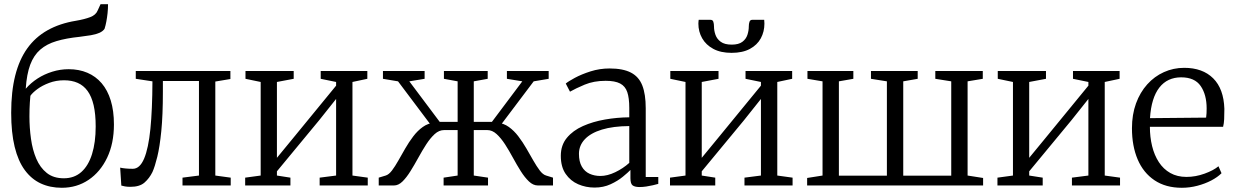

<svg xmlns="http://www.w3.org/2000/svg" viewBox="-20 -879 5852 910"><path d="M273 11Q217.5 11 173.2 -9.5Q129 -30 97.5 -72.8Q66 -115.5 49.5 -183Q33 -250.5 33 -344.5Q33 -445 52.2 -521Q71.5 -597 109.5 -650Q147.5 -703 205.2 -735.5Q263 -768 339.5 -780.5Q380.5 -787.5 407.5 -797.8Q434.5 -808 443 -829.5L456.5 -859H492Q492 -837.5 489.8 -816.5Q487.5 -795.5 484 -776.8Q480.5 -758 475.5 -742.5Q467.5 -730.5 450.8 -723.2Q434 -716 410.5 -712Q387 -708 357.5 -704.5Q294 -698 247.8 -684.2Q201.5 -670.5 170.8 -643.8Q140 -617 123.2 -572.2Q106.5 -527.5 102 -458.5Q126.5 -486.5 158.2 -507Q190 -527.5 227.8 -539.2Q265.5 -551 305.5 -551Q354.5 -551 394 -534.2Q433.5 -517.5 461.8 -484.5Q490 -451.5 505 -402.5Q520 -353.5 520 -289Q520 -199 487.8 -131.5Q455.5 -64 399.8 -26.5Q344 11 273 11ZM282.5 -34Q332 -34 365.5 -63.8Q399 -93.5 416.2 -148.8Q433.5 -204 433.5 -279.5Q433.5 -338.5 423.8 -380.2Q414 -422 395 -448Q376 -474 348.2 -486.2Q320.5 -498.5 283.5 -498.5Q246 -498.5 213.2 -486.2Q180.5 -474 157.5 -457Q134.5 -440 124 -425Q122.5 -409 121.5 -393.5Q120.5 -378 120 -362Q119.5 -346 119.5 -327.5Q119.5 -274 126.8 -221.5Q134 -169 152 -126.8Q170 -84.5 201.8 -59.2Q233.5 -34 282.5 -34Z M598 6.5Q583.5 6.5 572.2 4.5Q561 2.5 555 0.5L549.5 -84.5Q559.5 -82 575.2 -80.5Q591 -79 609.5 -79Q642.5 -79 663 -127.2Q683.5 -175.5 692.8 -267.8Q702 -360 702.5 -493.5L623.5 -505.5V-542.5H1072V-504.5L1000.5 -492.5V-47L1073.5 -37V0H845V-37L923 -47V-495H752V-444Q752 -333 744.5 -257.8Q737 -182.5 725.5 -135.8Q714 -89 702.5 -63.5Q688 -34 665 -13.8Q642 6.5 598 6.5Z M1142 0V-37L1215.5 -47V-490.5L1143.5 -505.5V-542.5H1372V-505.5L1292.5 -490.5V-131L1366.5 -221L1573 -473V-490.5L1500 -505.5V-542.5H1721V-505.5L1650.5 -490.5V-47L1723 -37V0H1495V-37L1573 -47V-410L1493 -309.5L1292.5 -67V-47L1356.5 -37V0Z M1775 0V-37L1808 -47Q1823 -51.5 1837.8 -71Q1852.5 -90.5 1868 -118Q1883.5 -145.5 1900.8 -175.5Q1918 -205.5 1938.5 -232.5Q1959 -259.5 1983.8 -277.2Q2008.5 -295 2039 -297.5L2037.5 -266L1866.5 -493.5L1795 -505.5V-542.5H1992.5V-505.5L1920 -493.5L2064 -301.5H2149V-493.5L2084 -505.5V-542.5H2291.5V-505.5L2225.5 -493.5V-301.5H2311.5L2455.5 -493.5L2382.5 -505.5V-542.5H2580.5V-505.5L2509.5 -493.5L2338 -266L2336.5 -297.5Q2367 -295 2391.8 -277.2Q2416.5 -259.5 2437 -232.5Q2457.5 -205.5 2474.8 -175.5Q2492 -145.5 2507.8 -118Q2523.5 -90.5 2538.2 -71Q2553 -51.5 2568.5 -47L2601 -37V0H2529Q2507 0 2487 -19Q2467 -38 2448.2 -67.8Q2429.5 -97.5 2411.2 -131.2Q2393 -165 2373.8 -194.8Q2354.5 -224.5 2333.8 -243.5Q2313 -262.5 2289.5 -262.5H2225.5V-47L2293 -37V0H2082.5V-37L2149 -47V-262.5H2085Q2061 -262.5 2040.2 -243.5Q2019.5 -224.5 2000.2 -194.8Q1981 -165 1962.5 -131.2Q1944 -97.5 1925.5 -67.8Q1907 -38 1887.8 -19Q1868.5 0 1847.5 0Z M2798 10Q2756.5 10 2720.2 -5.8Q2684 -21.5 2661 -54.8Q2638 -88 2638 -140.5Q2638 -191 2666.8 -225.8Q2695.5 -260.5 2742.8 -281.5Q2790 -302.5 2847.2 -312.5Q2904.5 -322.5 2962.5 -323V-367.5Q2962.5 -414.5 2953 -442.5Q2943.5 -470.5 2919.2 -483.2Q2895 -496 2850.5 -496Q2794.5 -496 2751 -477.8Q2707.5 -459.5 2681.5 -444.5L2661.5 -483Q2673 -493 2704.5 -510Q2736 -527 2779.2 -540.8Q2822.5 -554.5 2869 -554.5Q2932.5 -554.5 2970.2 -535Q3008 -515.5 3024.2 -474Q3040.5 -432.5 3040.5 -366V-40H3100V-7.5Q3089.5 -4.5 3074.5 -1Q3059.5 2.5 3043 5Q3026.5 7.5 3011.5 7.5Q2989.5 7.5 2978.8 0Q2968 -7.5 2968 -34.5V-73.5Q2956.5 -61.5 2932.2 -41.5Q2908 -21.5 2874 -5.8Q2840 10 2798 10ZM2825.5 -45Q2859 -45 2896 -62.8Q2933 -80.5 2962.5 -107V-281.5Q2886 -281 2832.8 -264.8Q2779.5 -248.5 2751.8 -219Q2724 -189.5 2724 -150Q2724 -113 2737.5 -89.5Q2751 -66 2774.2 -55.5Q2797.5 -45 2825.5 -45Z M3155.5 0V-37L3229 -47V-490.5L3157 -505.5V-542.5H3385.5V-505.5L3306 -490.5V-131L3380 -221L3586.5 -473V-490.5L3513.5 -505.5V-542.5H3734.5V-505.5L3664 -490.5V-47L3736.5 -37V0H3508.5V-37L3586.5 -47V-410L3506.5 -309.5L3306 -67V-47L3370 -37V0ZM3348 -785Q3358 -785 3361 -775.5Q3364 -766 3364 -754Q3364 -734 3371 -714Q3378 -694 3396.2 -680.8Q3414.5 -667.5 3448 -667.5Q3481 -667.5 3498.5 -680.8Q3516 -694 3522.5 -714Q3529 -734 3529 -754Q3529 -766 3532.2 -775.5Q3535.5 -785 3545 -785H3602Q3602 -780.5 3602.5 -776Q3603 -771.5 3603 -767Q3603 -729 3586 -697.5Q3569 -666 3534.2 -647.2Q3499.5 -628.5 3447.5 -628.5Q3396 -628.5 3361 -647.2Q3326 -666 3308 -697.5Q3290 -729 3290 -767Q3290 -771.5 3290.5 -776Q3291 -780.5 3291.5 -785Z M3805.5 0V-35.5L3878.5 -47V-493.5L3807 -505.5V-542.5H4024.5V-505.5L3956 -493.5V-46.5H4183.5V-493.5L4108 -505.5V-542.5H4329.5V-505.5L4261 -493.5V-46.5H4488.5V-493.5L4413 -505.5V-542.5H4638V-505.5L4566 -493.5V-47L4639.5 -35.5V0Z M4707.5 0V-37L4781 -47V-490.5L4709 -505.5V-542.5H4937.5V-505.5L4858 -490.5V-131L4932 -221L5138.5 -473V-490.5L5065.5 -505.5V-542.5H5286.5V-505.5L5216 -490.5V-47L5288.5 -37V0H5060.5V-37L5138.5 -47V-410L5058.5 -309.5L4858 -67V-47L4922 -37V0Z M5581.5 11Q5505 11 5452 -24.5Q5399 -60 5372 -123.5Q5345 -187 5345 -271Q5345 -336 5364.2 -388.8Q5383.5 -441.5 5417.5 -479.2Q5451.5 -517 5496.5 -537.2Q5541.5 -557.5 5592.5 -557.5Q5680 -557.5 5730 -507.8Q5780 -458 5783 -363Q5783 -334 5782 -313.8Q5781 -293.5 5777 -278H5430Q5430 -229.5 5440.5 -186.5Q5451 -143.5 5472.5 -110.5Q5494 -77.5 5526.8 -59Q5559.5 -40.5 5603.5 -40.5Q5646.5 -40.5 5689.2 -56Q5732 -71.5 5755 -91L5769.5 -58Q5750.5 -39 5720.8 -23.5Q5691 -8 5654.8 1.5Q5618.5 11 5581.5 11ZM5430.5 -319 5696.5 -321.5Q5698 -330 5698.5 -342.8Q5699 -355.5 5699 -365Q5699 -430 5670.8 -471.2Q5642.5 -512.5 5578 -512.5Q5546 -512.5 5520 -500.5Q5494 -488.5 5475 -464.2Q5456 -440 5444.8 -403.8Q5433.5 -367.5 5430.5 -319Z"/></svg>

Font: Merriweather 48pt Light
Style: Regular
Weight: 300
Version: Version 2.100